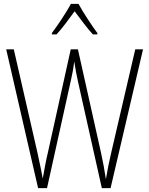

<svg xmlns="http://www.w3.org/2000/svg" viewBox="-20 -1061 768 988"><path d="M384 -1041H345C322 -998 275 -928 247 -891V-884H271C301 -916 337 -966 364 -1003C393 -965 427 -917 458 -884H481V-891C459 -920 408 -996 384 -1041ZM716 -807H676L552 -274C541 -228 533 -187 525 -139C517 -190 511 -223 500 -274L381 -807H344L226 -274C218 -242 208 -188 200 -142C195 -171 186 -214 173 -274L51 -807H12L176 -93H222L344 -644C352 -679 357 -704 362 -745C369 -700 374 -674 382 -638L504 -93H549Z"/></svg>

Font: Noto Sans Telugu UI Condensed ExtraLight
Style: Regular
Weight: 200
Width: 3
Designer: Jelle Bosma - Monotype Design Team
Foundry: Monotype Imaging Inc.
Version: Version 2.005